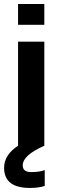

<svg xmlns="http://www.w3.org/2000/svg" viewBox="-28 -718 299 946"><path d="M190.4 -698.2V-595.7H61V-698.2ZM61 0V-512.7H190.4V0Q84 46.9 84 96.7Q84 129.9 125.5 129.9Q167 129.9 192.4 120.1V198.2Q162.6 208 119.6 208Q-7.8 208 -7.8 108.9Q-7.8 44.9 61 0Z"/></svg>

Font: Voltera
Style: Bold
Weight: 700
Designer: Bernd Montag
Version: Version 1.301